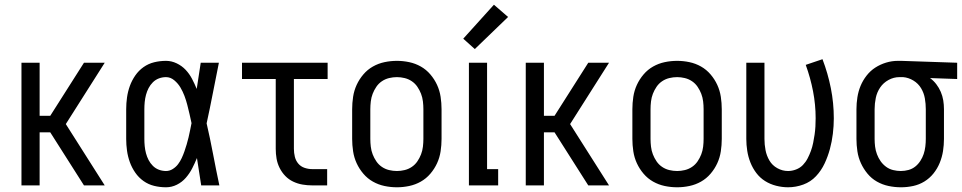

<svg xmlns="http://www.w3.org/2000/svg" viewBox="-20 -786 4078 814"><path d="M71 0V-520H148V-295H193L336 -520H424L259 -260L424 0H336L193 -225H148V0Z M684 8Q658 8 633.5 2Q609 -4 588.5 -18.5Q568 -33 553.5 -54Q539 -75 530.5 -98.5Q522 -122 518.5 -147Q515 -172 515 -197V-323Q515 -348 518.5 -373Q522 -398 530.5 -421.5Q539 -445 553.5 -466Q568 -487 588.5 -501.5Q609 -516 633.5 -522Q658 -528 684 -528Q707 -528 729 -517.5Q751 -507 767 -490Q783 -473 794 -452Q805 -431 814 -409Q818 -437 822.5 -464.5Q827 -492 831 -520H908Q895 -456 882.5 -391.5Q870 -327 856 -263Q871 -198 883.5 -132Q896 -66 910 0H833Q828 -29 824 -58Q820 -87 815 -116Q806 -94 795 -72.5Q784 -51 768 -32.5Q752 -14 730 -3Q708 8 684 8ZM684 -61Q699 -61 712.5 -69.5Q726 -78 735 -90Q744 -102 750.5 -116Q757 -130 762 -144.5Q767 -159 771.5 -174Q776 -189 779.5 -204Q783 -219 786 -234Q789 -249 792 -264Q788 -283 783.5 -302.5Q779 -322 774 -341.5Q769 -361 762 -379.5Q755 -398 745 -415Q735 -432 719 -445.5Q703 -459 684 -459Q668 -459 653.5 -453.5Q639 -448 628 -437Q617 -426 610 -412.5Q603 -399 599 -384Q595 -369 593.5 -353.5Q592 -338 592 -323V-197Q592 -182 593.5 -166.5Q595 -151 599 -136Q603 -121 610 -107.5Q617 -94 628 -83Q639 -72 653.5 -66.5Q668 -61 684 -61Z M1304 0Q1283 0 1262.5 -3.5Q1242 -7 1223 -16Q1204 -25 1189.5 -40Q1175 -55 1165.5 -74Q1156 -93 1152.5 -113.5Q1149 -134 1149 -155V-451H1006V-520H1369V-451H1226V-155Q1226 -138 1230 -121.5Q1234 -105 1244.5 -92.5Q1255 -80 1271 -74.5Q1287 -69 1304 -69H1367V0Z M1663 8Q1636 8 1610 2.5Q1584 -3 1561 -16Q1538 -29 1520.5 -49.5Q1503 -70 1492 -94Q1481 -118 1477 -144.5Q1473 -171 1473 -197V-323Q1473 -349 1477 -375.5Q1481 -402 1492 -426Q1503 -450 1520.5 -470.5Q1538 -491 1561 -504Q1584 -517 1610 -522.5Q1636 -528 1663 -528Q1689 -528 1715 -522.5Q1741 -517 1764 -504Q1787 -491 1804.5 -470.5Q1822 -450 1833 -426Q1844 -402 1848 -375.5Q1852 -349 1852 -323V-197Q1852 -171 1848 -144.5Q1844 -118 1833 -94Q1822 -70 1804.5 -49.5Q1787 -29 1764 -16Q1741 -3 1715 2.5Q1689 8 1663 8ZM1663 -61Q1679 -61 1695.5 -65Q1712 -69 1726 -78.5Q1740 -88 1749.5 -102Q1759 -116 1765 -131.5Q1771 -147 1773 -164Q1775 -181 1775 -197V-323Q1775 -339 1773 -356Q1771 -373 1765 -388.5Q1759 -404 1749.5 -418Q1740 -432 1726 -441.5Q1712 -451 1695.5 -455Q1679 -459 1663 -459Q1646 -459 1629.5 -455Q1613 -451 1599 -441.5Q1585 -432 1575.5 -418Q1566 -404 1560 -388.5Q1554 -373 1552 -356Q1550 -339 1550 -323V-197Q1550 -181 1552 -164Q1554 -147 1560 -131.5Q1566 -116 1575.5 -102Q1585 -88 1599 -78.5Q1613 -69 1629.5 -65Q1646 -61 1663 -61Z M1968 0V-520H2045V-69H2092V0ZM1993 -578 1944 -622 2074 -766 2134 -714Z M2209 0V-520H2286V-295H2331L2474 -520H2562L2397 -260L2562 0H2474L2331 -225H2286V0Z M2851 8Q2824 8 2798 2.5Q2772 -3 2749 -16Q2726 -29 2708.5 -49.5Q2691 -70 2680 -94Q2669 -118 2665 -144.5Q2661 -171 2661 -197V-323Q2661 -349 2665 -375.5Q2669 -402 2680 -426Q2691 -450 2708.5 -470.5Q2726 -491 2749 -504Q2772 -517 2798 -522.5Q2824 -528 2851 -528Q2877 -528 2903 -522.5Q2929 -517 2952 -504Q2975 -491 2992.5 -470.5Q3010 -450 3021 -426Q3032 -402 3036 -375.5Q3040 -349 3040 -323V-197Q3040 -171 3036 -144.5Q3032 -118 3021 -94Q3010 -70 2992.5 -49.5Q2975 -29 2952 -16Q2929 -3 2903 2.5Q2877 8 2851 8ZM2851 -61Q2867 -61 2883.5 -65Q2900 -69 2914 -78.5Q2928 -88 2937.5 -102Q2947 -116 2953 -131.5Q2959 -147 2961 -164Q2963 -181 2963 -197V-323Q2963 -339 2961 -356Q2959 -373 2953 -388.5Q2947 -404 2937.5 -418Q2928 -432 2914 -441.5Q2900 -451 2883.5 -455Q2867 -459 2851 -459Q2834 -459 2817.5 -455Q2801 -451 2787 -441.5Q2773 -432 2763.5 -418Q2754 -404 2748 -388.5Q2742 -373 2740 -356Q2738 -339 2738 -323V-197Q2738 -181 2740 -164Q2742 -147 2748 -131.5Q2754 -116 2763.5 -102Q2773 -88 2787 -78.5Q2801 -69 2817.5 -65Q2834 -61 2851 -61Z M3321 8Q3296 8 3270.5 1.5Q3245 -5 3223.5 -18.5Q3202 -32 3186.5 -52.5Q3171 -73 3161.5 -97Q3152 -121 3148 -146.5Q3144 -172 3144 -197V-520H3221V-197Q3221 -173 3225.5 -149.5Q3230 -126 3242 -105.5Q3254 -85 3275.5 -73Q3297 -61 3321 -61Q3338 -61 3355 -67.5Q3372 -74 3384 -86.5Q3396 -99 3404 -114.5Q3412 -130 3418 -146.5Q3424 -163 3427.5 -180.5Q3431 -198 3433.5 -215Q3436 -232 3437 -249.5Q3438 -267 3438 -285Q3438 -342 3427 -399Q3416 -456 3396 -511L3467 -535Q3490 -475 3502.5 -412Q3515 -349 3515 -284Q3515 -252 3511 -219Q3507 -186 3498.5 -154.5Q3490 -123 3476 -93Q3462 -63 3439.5 -39Q3417 -15 3385.5 -3.5Q3354 8 3321 8Z M3800 8Q3773 8 3747 2.5Q3721 -3 3698 -16Q3675 -29 3658 -49.5Q3641 -70 3630 -94Q3619 -118 3615 -144.5Q3611 -171 3611 -197V-323Q3611 -348 3615 -373.5Q3619 -399 3628.5 -422Q3638 -445 3654 -465.5Q3670 -486 3691 -499.5Q3712 -513 3736.5 -520.5Q3761 -528 3787 -528H3801L4038 -520V-451L3923 -455Q3938 -444 3949.5 -429Q3961 -414 3968.5 -396.5Q3976 -379 3979 -360.5Q3982 -342 3982 -323V-197Q3982 -171 3978 -145.5Q3974 -120 3964 -95.5Q3954 -71 3937.5 -50.5Q3921 -30 3899 -16.5Q3877 -3 3851.5 2.5Q3826 8 3800 8ZM3799 -61Q3816 -61 3832 -65.5Q3848 -70 3860.5 -80Q3873 -90 3882 -104Q3891 -118 3896 -133Q3901 -148 3903 -164.5Q3905 -181 3905 -197V-323Q3905 -346 3901 -369Q3897 -392 3885 -412Q3873 -432 3852.5 -444.5Q3832 -457 3809 -459H3793Q3769 -459 3747 -447Q3725 -435 3711.5 -415Q3698 -395 3693 -371Q3688 -347 3688 -323V-197Q3688 -181 3690 -164.5Q3692 -148 3698 -132Q3704 -116 3713.5 -102.5Q3723 -89 3736.5 -79Q3750 -69 3766.5 -65Q3783 -61 3799 -61Z"/></svg>

Font: Iosevka QP
Style: Regular
Weight: 400
Designer: Belleve Invis
Foundry: Belleve Invis
Version: Version 20.0.0; ttfautohint (v1.8.4)